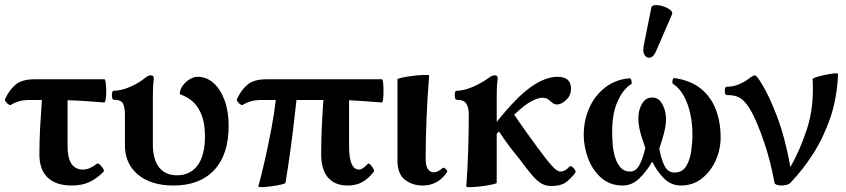

<svg xmlns="http://www.w3.org/2000/svg" viewBox="-23 -733 3394 770"><path d="M265 11Q201 11 168 -21Q135 -53 135 -114Q135 -168 138 -223Q141 -278 145 -332H96Q69 -332 50.5 -326Q32 -320 22 -313Q18 -310 11 -314.5Q4 -319 -0.5 -326Q-5 -333 -2 -337Q14 -372 39.5 -393.5Q65 -415 115 -415H396Q399 -415 401 -401Q403 -387 403 -368.5Q403 -350 401 -336Q399 -322 395 -322Q358 -325 321 -327.5Q284 -330 248 -331V-146Q248 -53 310 -53Q336 -53 365 -76Q369 -80 377 -73Q385 -66 390.5 -57Q396 -48 392 -44Q363 -15 333.5 -2Q304 11 265 11Z M673 11Q583 11 530.5 -32.5Q478 -76 478 -151V-272Q478 -303 470 -318Q462 -333 433 -333Q428 -333 426.5 -342Q425 -351 426.5 -360Q428 -369 433 -369Q461 -369 496 -383.5Q531 -398 561 -422Q572 -431 582 -431Q594 -431 594 -418Q591 -397 590.5 -375.5Q590 -354 590 -333V-154Q590 -94 615 -62Q640 -30 687 -30Q740 -30 769.5 -70Q799 -110 799 -186Q799 -322 698 -355Q698 -373 709.5 -389Q721 -405 737.5 -415Q754 -425 769 -425Q806 -425 834 -399.5Q862 -374 878 -330Q894 -286 894 -228Q894 -113 836 -51Q778 11 673 11Z M1013 15Q1026 -32 1039.5 -92Q1053 -152 1065 -215Q1077 -278 1083 -332H1026Q999 -332 980.5 -326Q962 -320 952 -313Q948 -310 941 -314.5Q934 -319 929.5 -326Q925 -333 928 -337Q944 -372 969.5 -393.5Q995 -415 1045 -415H1509Q1512 -415 1513.5 -401Q1515 -387 1515 -368.5Q1515 -350 1513.5 -336Q1512 -322 1509 -322Q1475 -325 1442 -327Q1409 -329 1377 -331V-146Q1377 -53 1417 -53Q1431 -53 1452 -76Q1455 -80 1462 -73Q1469 -66 1474 -57Q1479 -48 1476 -44Q1453 -15 1428.5 -2Q1404 11 1372 11Q1320 11 1292.5 -21Q1265 -53 1265 -114Q1265 -168 1267.5 -223Q1270 -278 1274 -332H1166Q1161 -288 1154.5 -231.5Q1148 -175 1139.5 -115Q1131 -55 1122 0Q1122 3 1105 7Q1088 11 1066 14Q1044 17 1028 17.5Q1012 18 1013 15Z M1672 11Q1630 11 1600.5 -12.5Q1571 -36 1571 -89V-415Q1571 -418 1590 -422Q1609 -426 1634.5 -429Q1660 -432 1679 -432.5Q1698 -433 1698 -430Q1691 -343 1687.5 -256Q1684 -169 1684 -97Q1684 -42 1718 -42Q1732 -42 1752 -59Q1755 -63 1764 -55.5Q1773 -48 1770 -43Q1734 11 1672 11Z M1847 15Q1852 -53 1854.5 -128.5Q1857 -204 1857 -272Q1857 -302 1847 -317.5Q1837 -333 1808 -333Q1803 -333 1801.5 -342Q1800 -351 1801.5 -360Q1803 -369 1808 -369Q1835 -369 1870.5 -383.5Q1906 -398 1939 -422Q1951 -431 1962 -431Q1973 -431 1973 -418Q1970 -397 1969.5 -376Q1969 -355 1969 -334V-244Q2046 -341 2104.5 -383Q2163 -425 2213 -425Q2267 -425 2267 -377Q2267 -350 2247.5 -332Q2228 -314 2211 -314Q2200 -314 2192 -321Q2184 -328 2175.5 -334.5Q2167 -341 2152 -341Q2135 -341 2107.5 -326.5Q2080 -312 2039 -273Q2061 -241 2085 -207Q2109 -173 2133 -141Q2168 -93 2189.5 -69Q2211 -45 2224 -45Q2243 -45 2261 -65Q2264 -69 2271 -64.5Q2278 -60 2282.5 -52.5Q2287 -45 2284 -40Q2265 -15 2245 -1Q2225 13 2187 13Q2166 13 2148.5 3Q2131 -7 2110.5 -31Q2090 -55 2059 -97Q2037 -123 2016 -151.5Q1995 -180 1978 -206Q1974 -201 1969 -196V0Q1969 3 1950.5 7Q1932 11 1908 14Q1884 17 1865.5 17.5Q1847 18 1847 15Z M2474 11Q2423 11 2388 -20Q2353 -51 2335.5 -98Q2318 -145 2318 -192Q2318 -250 2340 -299.5Q2362 -349 2403 -381.5Q2444 -414 2501 -419Q2507 -420 2509.5 -409Q2512 -398 2509 -396Q2477 -377 2454.5 -328Q2432 -279 2432 -205Q2432 -183 2434 -155.5Q2436 -128 2443.5 -103Q2451 -78 2465.5 -61.5Q2480 -45 2504 -45Q2527 -45 2541 -70.5Q2555 -96 2565 -140Q2549 -184 2543 -210.5Q2537 -237 2537 -258Q2537 -291 2551.5 -316.5Q2566 -342 2593 -342Q2619 -342 2633.5 -315Q2648 -288 2648 -255Q2648 -233 2641 -203.5Q2634 -174 2621 -137Q2629 -93 2642.5 -67Q2656 -41 2682 -41Q2713 -41 2728.5 -66Q2744 -91 2749 -126.5Q2754 -162 2754 -194Q2754 -236 2745.5 -276Q2737 -316 2719.5 -348Q2702 -380 2677 -396Q2672 -398 2674 -409.5Q2676 -421 2681 -420Q2746 -411 2787 -378Q2828 -345 2847.5 -294.5Q2867 -244 2867 -182Q2867 -134 2847.5 -90Q2828 -46 2792 -17.5Q2756 11 2708 11Q2668 11 2639 -18.5Q2610 -48 2593 -85Q2571 -47 2541.5 -18Q2512 11 2474 11ZM2609 -530Q2599 -505 2585 -502Q2571 -499 2562.5 -511.5Q2554 -524 2558 -547L2589 -702Q2591 -712 2605.5 -712.5Q2620 -713 2637 -707.5Q2654 -702 2665 -693Q2676 -684 2672 -675Z M3110 11Q3100 11 3092 8Q3084 5 3083 0Q3067 -88 3042 -161Q3017 -234 2995 -277Q2975 -316 2953.5 -334Q2932 -352 2891 -352Q2886 -352 2884.5 -360Q2883 -368 2884.5 -376.5Q2886 -385 2891 -385Q2918 -385 2942 -395.5Q2966 -406 2985 -421Q2998 -431 3005 -431Q3007 -431 3014.5 -422.5Q3022 -414 3033 -395Q3061 -350 3093 -266.5Q3125 -183 3147 -63Q3186 -132 3214 -218Q3242 -304 3236 -416Q3236 -419 3251.5 -424Q3267 -429 3287 -433Q3307 -437 3322.5 -438.5Q3338 -440 3338 -436Q3334 -340 3307 -261Q3280 -182 3238.5 -117Q3197 -52 3147 0Q3141 6 3130.5 8.5Q3120 11 3110 11Z"/></svg>

Font: Junicode SmExp
Style: Bold
Weight: 700
Width: 6
Designer: Peter S. Baker
Version: Version 2.205; ttfautohint (v1.8.4)